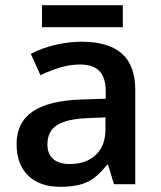

<svg xmlns="http://www.w3.org/2000/svg" viewBox="-20 -711 620 741"><path d="M454 -606V-691H142V-606ZM502 -364Q502 -459 450 -504.5Q398 -550 294 -550Q246 -550 194 -538Q142 -526 99 -503L136 -421Q177 -440 214 -451Q251 -462 289 -462Q340 -462 364 -436.5Q388 -411 388 -359V-330L295 -327Q168 -323 106 -280.5Q44 -238 44 -155Q44 -77 88.5 -33.5Q133 10 213 10Q276 10 315.5 -8Q355 -26 393 -75H397L420 0H502ZM163 -154Q163 -204 200 -228Q237 -252 318 -255L387 -258V-211Q387 -149 350 -113.5Q313 -78 249 -78Q207 -78 185 -97.5Q163 -117 163 -154Z"/></svg>

Font: OpenSansMMV
Style: Semibold
Weight: 600
Designer: Steve Matteson
Foundry: Ascender Corporation
Version: Version 6.000